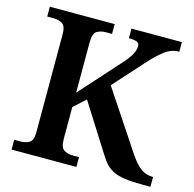

<svg xmlns="http://www.w3.org/2000/svg" viewBox="-105 -820 935 927"><g transform="rotate(15 363.0 -357.0)"><path d="M32 0V-49H63Q88 -49 107 -59.5Q126 -70 126 -111V-602Q126 -643 107 -654Q88 -665 63 -665H32V-714H356V-665H325Q299 -665 280.5 -653.5Q262 -642 262 -598V-346L437 -541Q469 -576 481 -598.5Q493 -621 493 -640Q493 -655 480.5 -660.5Q468 -666 440 -666V-714H692V-666Q653 -666 620.5 -641.5Q588 -617 551 -576L414 -424L610 -129Q639 -86 665 -67.5Q691 -49 722 -49H726V0H688Q633 0 598 -5Q563 -10 540.5 -21Q518 -32 502 -49Q486 -66 471 -91L321 -328L262 -274V-116Q262 -72 280.5 -60.5Q299 -49 325 -49H356V0Z"/></g></svg>

Font: Noto Serif NP Hmong SemiBold
Style: Regular
Weight: 600
Designer: Dalton Maag Ltd
Foundry: Dalton Maag Ltd
Version: Version 1.001; ttfautohint (v1.8.4.7-5d5b)